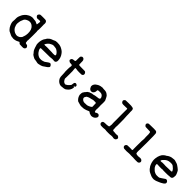

<svg xmlns="http://www.w3.org/2000/svg" viewBox="318 -1864 3193 3193"><g transform="rotate(45 1914.5 -268.0)"><path d="M303 -568Q311 -571 368 -571Q425 -571 432 -568Q460 -557 462 -522Q463 -507 461.5 -503Q460 -499 460 -491.5Q460 -484 461 -482.5Q462 -481 462 -428.5Q462 -376 461 -374Q458 -363 458.5 -348.5Q459 -334 460 -333Q461 -332 461.5 -329.5Q462 -327 462 -228Q462 -129 460 -124Q456 -110 458.5 -101Q461 -92 461.5 -90.5Q462 -89 462 -80Q462 -61 486 -59Q498 -57 500.5 -55.5Q503 -54 505.5 -54.5Q508 -55 516 -46.5Q524 -38 530 -26Q531 13 495 22Q492 23 467 23Q442 23 438 22Q434 21 421.5 21.5Q409 22 402 16.5Q395 11 388.5 3.5Q382 -4 377.5 -3.5Q373 -3 352 9Q331 21 303 27Q275 33 268 31.5Q261 30 259.5 30Q258 30 254.5 29Q251 28 240.5 28Q230 28 224 26Q218 24 212.5 22.5Q207 21 200.5 18Q194 15 186 11Q178 7 173 4.5Q168 2 159.5 -2Q151 -6 146.5 -8.5Q142 -11 139.5 -11Q137 -11 120 -28Q92 -57 76.5 -95Q61 -133 59.5 -151.5Q58 -170 59 -170.5Q60 -171 60 -180Q60 -189 61.5 -199.5Q63 -210 62 -225Q61 -240 62 -247.5Q63 -255 63 -257V-259Q62 -258 62 -259Q62 -260 64 -267Q68 -290 77 -308Q86 -326 85 -326Q84 -326 86 -330Q98 -355 117.5 -377Q137 -399 142 -401Q147 -403 147.5 -405Q148 -407 176 -423Q210 -443 257 -444Q260 -444 260 -443Q260 -442 265.5 -442Q271 -442 272 -441.5Q273 -441 276.5 -440.5Q280 -440 284 -439.5Q288 -439 294.5 -438.5Q301 -438 306 -437.5Q311 -437 312 -437Q317 -440 343 -427Q369 -414 372.5 -414Q376 -414 377 -415Q378 -416 380.5 -432Q383 -448 383.5 -455Q384 -462 384.5 -465Q385 -468 385.5 -475Q386 -482 383 -487Q380 -492 359.5 -492Q339 -492 334 -490Q307 -483 288 -502Q267 -522 276.5 -541.5Q286 -561 303 -568ZM334 -334Q298 -367 253 -362Q234 -360 221.5 -353.5Q209 -347 204 -345.5Q199 -344 188 -335.5Q177 -327 173 -321Q169 -315 166 -310Q163 -305 162.5 -300.5Q162 -296 156 -285Q150 -274 148 -265.5Q146 -257 144 -252Q141 -243 139.5 -225Q138 -207 137 -206Q136 -205 136 -193Q136 -168 138.5 -166Q141 -164 146 -144Q154 -113 175 -92Q209 -58 241 -52Q248 -51 250 -49.5Q252 -48 255.5 -48Q259 -48 259 -47.5Q259 -47 268 -47Q286 -46 298 -51.5Q310 -57 312.5 -58Q315 -59 317.5 -60.5Q320 -62 322 -62Q324 -62 339 -77Q354 -92 354.5 -95.5Q355 -99 356.5 -101.5Q358 -104 358 -105Q358 -106 359.5 -109.5Q361 -113 361 -116Q361 -119 366 -128Q377 -155 379 -202Q381 -293 334 -334Z M807 -49 809 -50Q809 -50 824 -48Q839 -46 849.5 -48.5Q860 -51 870 -52.5Q880 -54 892 -59.5Q904 -65 905 -64.5Q906 -64 910.5 -66Q915 -68 914.5 -69.5Q914 -71 923 -76Q932 -81 953 -97Q990 -124 1003 -111Q1004 -111 1008.5 -107.5Q1013 -104 1017 -99.5Q1021 -95 1022 -93.5Q1023 -92 1025.5 -87.5Q1028 -83 1028.5 -83Q1029 -83 1030 -76Q1033 -64 1024 -56Q1011 -39 990 -26Q969 -13 963.5 -8.5Q958 -4 955.5 -2.5Q953 -1 951 0.5Q949 2 945.5 4Q942 6 937 10Q932 14 908 22Q851 39 831 33Q829 32 824 31.5Q819 31 808.5 28Q798 25 787.5 24.5Q777 24 768 22Q759 20 758 20Q757 20 745 15.5Q733 11 711.5 -3Q690 -17 688 -22Q686 -27 682 -31Q678 -35 674 -41Q670 -47 661.5 -55.5Q653 -64 643 -85Q633 -106 629.5 -119.5Q626 -133 623.5 -140Q621 -147 620 -151Q619 -155 617.5 -159Q616 -163 615 -168Q614 -173 612 -177Q610 -181 610 -207Q610 -272 636 -321Q638 -325 638 -325Q640 -324 642.5 -328.5Q645 -333 645 -333Q648 -333 648.5 -337Q649 -341 653 -346.5Q657 -352 658 -354Q659 -360 673 -374Q687 -388 697 -395.5Q707 -403 709.5 -403.5Q712 -404 714 -405Q716 -406 720 -408.5Q724 -411 725 -411Q726 -411 731 -413.5Q736 -416 746.5 -419Q757 -422 758 -423Q759 -424 763 -426Q767 -428 767 -428.5Q767 -429 770 -429Q773 -429 774 -431Q775 -433 792 -439Q830 -446 857 -441Q861 -441 861.5 -441.5Q862 -442 869 -441Q876 -440 876.5 -440Q877 -440 889 -438Q923 -432 953 -412Q957 -410 960 -408Q963 -406 966 -403.5Q969 -401 979.5 -394Q990 -387 1006 -367Q1051 -312 1053 -242Q1053 -223 1051 -215.5Q1049 -208 1040.5 -198.5Q1032 -189 1024.5 -187Q1017 -185 999 -187.5Q981 -190 975 -189.5Q969 -189 958.5 -188.5Q948 -188 939 -187Q917 -185 914.5 -184Q912 -183 810.5 -183Q709 -183 705 -181Q696 -176 697 -166Q702 -133 729 -100Q759 -64 798 -52Q800 -52 800 -50.5Q800 -49 807 -49ZM839 -361Q825 -362 817.5 -362Q810 -362 803.5 -359.5Q797 -357 794.5 -355.5Q792 -354 779 -349Q750 -337 726 -308Q717 -297 713 -290Q709 -283 708.5 -282Q708 -281 708 -281Q708 -281 704 -276Q694 -266 714 -263Q717 -262 727 -262.5Q737 -263 739 -264Q741 -265 774 -265Q807 -265 809.5 -264Q812 -263 848 -263Q884 -263 884 -262.5Q884 -262 892 -261.5Q900 -261 907 -260.5Q914 -260 933 -261Q962 -263 957 -266Q956 -267 959 -270Q971 -283 935 -321Q926 -330 919.5 -334.5Q913 -339 905 -344Q883 -360 839 -361Z M1271 -550Q1279 -560 1286.5 -564Q1294 -568 1295 -567.5Q1296 -567 1298 -567.5Q1300 -568 1304 -568Q1308 -568 1308.5 -567.5Q1309 -567 1315.5 -566Q1322 -565 1331 -556Q1344 -542 1345 -529Q1346 -516 1346.5 -514Q1347 -512 1347 -480Q1347 -448 1348.5 -443.5Q1350 -439 1349.5 -436Q1349 -433 1351 -433Q1352 -433 1351.5 -435Q1351 -437 1351 -437.5Q1351 -438 1354.5 -435Q1358 -432 1362 -431Q1366 -430 1412.5 -430Q1459 -430 1475 -429.5Q1491 -429 1495 -427.5Q1499 -426 1499 -426Q1499 -426 1502 -423Q1517 -413 1522 -394Q1527 -375 1515 -363Q1503 -351 1495 -349.5Q1487 -348 1445 -348Q1403 -348 1401.5 -349Q1400 -350 1390.5 -350.5Q1381 -351 1374 -353Q1346 -357 1343 -353.5Q1340 -350 1342 -329.5Q1344 -309 1345 -298.5Q1346 -288 1346.5 -286Q1347 -284 1347 -210.5Q1347 -137 1346 -134Q1345 -131 1345 -109Q1349 -99 1349.5 -97Q1350 -95 1351.5 -92.5Q1353 -90 1357.5 -82Q1362 -74 1367.5 -68Q1373 -62 1375 -59.5Q1377 -57 1389 -50Q1410 -38 1426 -46Q1459 -63 1476 -86Q1477 -88 1479 -89.5Q1481 -91 1482.5 -93Q1484 -95 1486.5 -98.5Q1489 -102 1490 -103Q1491 -104 1491 -104Q1495 -104 1495.5 -110.5Q1496 -117 1496.5 -119.5Q1497 -122 1497.5 -123Q1498 -124 1498.5 -126Q1499 -128 1499 -129.5Q1499 -131 1499 -132Q1499 -133 1500.5 -143.5Q1502 -154 1503.5 -158Q1505 -162 1505 -163Q1504 -165 1511.5 -172.5Q1519 -180 1530 -180L1539 -179L1544 -177L1553 -172Q1567 -166 1567 -144Q1561 -132 1561 -131Q1561 -130 1560 -130.5Q1559 -131 1557 -123L1556 -124Q1557 -128 1556.5 -128Q1556 -128 1555.5 -127.5Q1555 -127 1553 -121Q1551 -115 1553 -112V-111Q1553 -109 1554 -109L1553 -92Q1549 -67 1540.5 -54Q1532 -41 1530.5 -36Q1529 -31 1514 -17Q1481 16 1460 18Q1458 19 1450.5 21Q1443 23 1430 23.5Q1417 24 1410 25Q1367 35 1328 8Q1296 -14 1280 -51Q1278 -57 1278 -60Q1278 -63 1275.5 -70Q1273 -77 1273.5 -78.5Q1274 -80 1273 -85.5Q1272 -91 1272 -107.5Q1272 -124 1271 -136Q1270 -148 1269.5 -162Q1269 -176 1268.5 -178Q1268 -180 1267.5 -184Q1267 -188 1266.5 -190.5Q1266 -193 1266 -238Q1266 -283 1267 -283.5Q1268 -284 1268 -291V-294Q1269 -293 1269 -298Q1269 -303 1271 -313.5Q1273 -324 1272 -328.5Q1271 -333 1270 -338.5Q1269 -344 1267.5 -347Q1266 -350 1242.5 -351.5Q1219 -353 1212 -355Q1205 -357 1196.5 -364Q1188 -371 1188 -372Q1188 -373 1185 -375Q1177 -384 1187 -407Q1196 -417 1195.5 -417Q1195 -417 1199 -420Q1203 -423 1203 -423Q1213 -426 1217.5 -427Q1222 -428 1222.5 -428.5Q1223 -429 1238.5 -430Q1254 -431 1258 -435Q1262 -439 1263 -440.5Q1264 -442 1265 -447.5Q1266 -453 1265 -480.5Q1264 -508 1265.5 -519.5Q1267 -531 1266.5 -531Q1266 -531 1266.5 -537.5Q1267 -544 1271 -550ZM1550 -117Q1552 -127 1551 -128L1550 -127L1548 -119Q1548 -120 1548.5 -124.5Q1549 -129 1547 -133Q1545 -137 1539.5 -130Q1534 -123 1535 -121Q1536 -119 1542 -119Q1548 -119 1548 -118Q1548 -117 1549 -116.5Q1550 -116 1550 -117Z M2078 -118Q2076 -107 2078.5 -99.5Q2081 -92 2083.5 -78Q2086 -64 2098 -64Q2104 -64 2111 -69.5Q2118 -75 2118.5 -75Q2119 -75 2124 -78Q2129 -81 2130 -80.5Q2131 -80 2134.5 -81Q2138 -82 2142.5 -82.5Q2147 -83 2148 -83.5Q2149 -84 2154.5 -82.5Q2160 -81 2160.5 -81Q2161 -81 2163 -80Q2198 -57 2178 -24Q2153 17 2105 22Q2086 24 2078 20Q2070 16 2064 15.5Q2058 15 2052 13Q2046 11 2034 1Q2022 -9 2017.5 -9Q2013 -9 1999.5 -2.5Q1986 4 1980.5 6Q1975 8 1965.5 12Q1956 16 1935 21Q1914 26 1909 26Q1904 26 1895 26Q1886 26 1882 27Q1863 30 1854.5 28Q1846 26 1840.5 25.5Q1835 25 1818 20Q1801 15 1795.5 13.5Q1790 12 1785 10.5Q1780 9 1778 9Q1771 9 1754 -7Q1719 -41 1709 -90Q1708 -131 1716 -150L1717 -151L1722 -158L1724 -161Q1724 -161 1727.5 -167Q1731 -173 1732.5 -175Q1734 -177 1736.5 -180Q1739 -183 1744.5 -188.5Q1750 -194 1750.5 -195.5Q1751 -197 1755 -201.5Q1759 -206 1758.5 -206.5Q1758 -207 1762 -210Q1766 -213 1765.5 -214Q1765 -215 1767 -216Q1791 -236 1839 -249Q1846 -251 1846 -250Q1846 -249 1851 -250Q1856 -251 1856.5 -251Q1857 -251 1860 -251Q1863 -251 1866 -252Q1873 -253 1874.5 -254Q1876 -255 1883 -255V-256Q1882 -259 1918.5 -264Q1955 -269 1958.5 -269.5Q1962 -270 1971 -271Q1990 -273 1995.5 -286.5Q2001 -300 1992 -316Q1977 -348 1951 -356Q1947 -357 1943.5 -358.5Q1940 -360 1935 -360Q1930 -360 1922.5 -361Q1915 -362 1893 -360.5Q1871 -359 1866.5 -354.5Q1862 -350 1862 -334Q1863 -303 1840 -279Q1827 -265 1807.5 -265Q1788 -265 1780 -270.5Q1772 -276 1769 -278.5Q1766 -281 1764 -283Q1762 -285 1762 -285Q1762 -285 1759.5 -289Q1757 -293 1756.5 -294.5Q1756 -296 1752 -302.5Q1748 -309 1746.5 -314Q1745 -319 1743.5 -320.5Q1742 -322 1743 -336Q1743 -361 1760.5 -382Q1778 -403 1783 -403.5Q1788 -404 1788 -405.5Q1788 -407 1792 -410Q1824 -432 1852 -437Q1880 -442 1890 -442.5Q1900 -443 1900.5 -443Q1901 -443 1901.5 -442.5Q1902 -442 1905 -441.5Q1908 -441 1916 -440Q1924 -439 1932 -439Q1940 -439 1945.5 -438.5Q1951 -438 1953 -438.5Q1955 -439 1973.5 -435.5Q1992 -432 2012 -418Q2032 -404 2034.5 -399.5Q2037 -395 2042 -389.5Q2047 -384 2053 -370.5Q2059 -357 2064.5 -347.5Q2070 -338 2071.5 -332.5Q2073 -327 2076 -324Q2079 -321 2080 -279Q2081 -237 2079.5 -237Q2078 -237 2078 -224Q2078 -211 2078 -209.5Q2078 -208 2078 -207.5Q2078 -207 2078.5 -207.5Q2079 -208 2079.5 -203Q2080 -198 2080 -163.5Q2080 -129 2079.5 -125.5Q2079 -122 2078 -118ZM1998 -174Q1995 -191 1973 -188Q1970 -188 1955 -188Q1927 -189 1916.5 -184Q1906 -179 1892.5 -177Q1879 -175 1867.5 -172Q1856 -169 1852 -167.5Q1848 -166 1843.5 -164.5Q1839 -163 1830 -157.5Q1821 -152 1817 -151.5Q1813 -151 1813 -149Q1813 -147 1807 -140Q1772 -100 1813 -68Q1840 -46 1887 -53Q1890 -53 1890 -52.5Q1890 -52 1895 -52.5Q1900 -53 1903 -53Q1921 -52 1944.5 -62Q1968 -72 1972 -75Q1976 -78 1980 -80.5Q1984 -83 1984.5 -83.5Q1985 -84 1992.5 -89Q2000 -94 1999.5 -102.5Q1999 -111 1999.5 -115Q2000 -119 1999 -121Q1998 -123 1998 -147Q1998 -171 1998 -174Z M2434 -106Q2437 -106 2436 -125.5Q2435 -145 2434 -147Q2433 -149 2433.5 -179Q2434 -209 2434 -212V-219L2433 -335V-363Q2433 -470 2433.5 -470Q2434 -470 2434 -477.5Q2434 -485 2431.5 -486Q2429 -487 2419.5 -487.5Q2410 -488 2409.5 -487.5Q2409 -487 2402 -487Q2323 -482 2308 -492Q2304 -495 2297 -502Q2290 -509 2290.5 -510Q2291 -511 2290 -513.5Q2289 -516 2288.5 -518.5Q2288 -521 2287.5 -522Q2287 -523 2286 -522.5Q2285 -522 2285 -530Q2286 -546 2304 -560Q2310 -564 2315.5 -565.5Q2321 -567 2380.5 -567.5Q2440 -568 2441 -567Q2442 -566 2446.5 -566Q2451 -566 2451.5 -565.5Q2452 -565 2457.5 -564.5Q2463 -564 2465.5 -563.5Q2468 -563 2475 -562Q2494 -559 2499.5 -547.5Q2505 -536 2506 -529Q2507 -522 2507 -507Q2507 -492 2506.5 -488Q2506 -484 2506.5 -481.5Q2507 -479 2507.5 -471.5Q2508 -464 2508.5 -459Q2509 -454 2508.5 -450.5Q2508 -447 2509 -439Q2510 -431 2509.5 -417Q2509 -403 2509.5 -397.5Q2510 -392 2511 -372Q2512 -352 2512.5 -347Q2513 -342 2513 -336.5Q2513 -331 2514 -329Q2515 -327 2515 -241V-156Q2510 -138 2512.5 -134.5Q2515 -131 2515 -104Q2515 -77 2516 -74Q2519 -58 2550 -59Q2575 -59 2574.5 -57.5Q2574 -56 2579.5 -56Q2585 -56 2592.5 -55.5Q2600 -55 2605 -55.5Q2610 -56 2615.5 -56Q2621 -56 2621 -57.5Q2621 -59 2630.5 -58.5Q2640 -58 2653 -49Q2675 -34 2670 -14Q2661 20 2625 23Q2613 24 2611.5 22.5Q2610 21 2601.5 20Q2593 19 2583.5 18Q2574 17 2561.5 18.5Q2549 20 2543 20.5Q2537 21 2536 22Q2535 23 2491 23Q2447 23 2445 22Q2443 21 2437 20.5Q2431 20 2424 19Q2417 18 2408.5 19Q2400 20 2393.5 20.5Q2387 21 2384.5 22Q2382 23 2354 23Q2326 23 2318.5 21.5Q2311 20 2305 15.5Q2299 11 2294.5 5Q2290 -1 2290 -2Q2290 -3 2289 -7Q2286 -21 2287.5 -21.5Q2289 -22 2290 -28Q2294 -43 2306.5 -48.5Q2319 -54 2349.5 -54.5Q2380 -55 2383.5 -55.5Q2387 -56 2393 -56.5Q2399 -57 2399 -58Q2399 -59 2403 -59Q2420 -59 2426.5 -65.5Q2433 -72 2433 -89Q2433 -106 2434 -106Z M2980 -565Q3019 -564 3028 -562Q3052 -555 3058 -527Q3059 -518 3060 -487L3061 -464Q3062 -459 3062 -310Q3062 -156 3060.5 -151Q3059 -146 3059 -118.5Q3059 -91 3060.5 -87Q3062 -83 3063 -76Q3065 -61 3083 -59Q3089 -59 3090 -58Q3101 -53 3142 -56L3149 -58Q3149 -58 3149.5 -58.5Q3150 -59 3152 -59Q3154 -59 3167 -59Q3180 -59 3188 -56Q3196 -53 3205 -44Q3224 -24 3213 -2Q3202 19 3180 22Q3174 23 3133.5 23Q3093 23 3092 21.5Q3091 20 3080.5 20Q3070 20 3048 20.5Q3026 21 3024 20.5Q3022 20 3003.5 19Q2985 18 2980 19Q2975 20 2958.5 20.5Q2942 21 2938 22Q2934 23 2919.5 23Q2905 23 2901 22Q2892 20 2879 21Q2866 22 2858 18Q2833 6 2833 -18Q2833 -31 2843 -42.5Q2853 -54 2861 -56Q2869 -58 2910.5 -58.5Q2952 -59 2953.5 -58Q2955 -57 2972 -56Q2985 -63 2982 -78Q2981 -81 2980.5 -81.5Q2980 -82 2980 -159L2981 -276L2985 -322Q2986 -330 2985 -338Q2984 -346 2983.5 -358Q2983 -370 2982.5 -372.5Q2982 -375 2982.5 -404Q2983 -433 2982.5 -439Q2982 -445 2981 -446Q2980 -447 2980 -458Q2980 -478 2968 -484Q2964 -486 2917.5 -486Q2871 -486 2863 -488Q2855 -490 2842.5 -503Q2830 -516 2832.5 -530.5Q2835 -545 2837 -545Q2839 -545 2842.5 -549.5Q2846 -554 2847 -554Q2848 -554 2852 -557Q2856 -560 2856.5 -560Q2857 -560 2861 -561.5Q2865 -563 2874.5 -562.5Q2884 -562 2892.5 -563Q2901 -564 2935.5 -564Q2970 -564 2971 -564.5Q2972 -565 2980 -565Z M3407 -367 3424 -381Q3424 -380 3427.5 -382.5Q3431 -385 3433 -386Q3435 -387 3436 -388Q3437 -389 3437 -389Q3445 -390 3450 -395Q3455 -400 3457 -401Q3459 -402 3461.5 -404.5Q3464 -407 3465.5 -407.5Q3467 -408 3472.5 -412Q3478 -416 3488.5 -420.5Q3499 -425 3504 -427Q3521 -434 3539 -435.5Q3557 -437 3560 -438Q3587 -443 3601 -439Q3615 -435 3620 -433.5Q3625 -432 3630.5 -430Q3636 -428 3638.5 -428Q3641 -428 3658 -421.5Q3675 -415 3687.5 -405Q3700 -395 3714 -386.5Q3728 -378 3738 -367Q3748 -356 3750.5 -355Q3753 -354 3763 -334Q3773 -314 3775.5 -307Q3778 -300 3782 -290Q3792 -266 3784 -227Q3780 -202 3760 -192Q3753 -188 3736 -187.5Q3719 -187 3714 -187Q3698 -185 3695 -184Q3692 -183 3637 -183Q3582 -183 3579.5 -183.5Q3577 -184 3574.5 -185Q3572 -186 3562 -186Q3552 -186 3544 -183H3502Q3459 -183 3449 -185Q3439 -187 3434 -185.5Q3429 -184 3428 -171Q3427 -158 3435 -140Q3449 -112 3454 -109Q3459 -106 3467 -96Q3487 -71 3517 -58.5Q3547 -46 3565 -47.5Q3583 -49 3584 -48Q3588 -47 3593.5 -48Q3599 -49 3600.5 -48.5Q3602 -48 3612.5 -50.5Q3623 -53 3624 -54Q3625 -55 3627 -56Q3629 -57 3630 -58L3640 -65Q3640 -65 3651 -71.5Q3662 -78 3682 -92.5Q3702 -107 3709 -111Q3732 -122 3753 -101Q3763 -91 3765 -77.5Q3767 -64 3758.5 -53Q3750 -42 3744.5 -38Q3739 -34 3732 -29.5Q3725 -25 3716 -20Q3707 -15 3696 -8.5Q3685 -2 3670.5 3Q3656 8 3641 15.5Q3626 23 3619 24.5Q3612 26 3607 27.5Q3602 29 3596.5 30Q3591 31 3587 32Q3577 36 3553.5 33.5Q3530 31 3525 29Q3520 27 3515 25.5Q3510 24 3507.5 23Q3505 22 3499 19.5Q3493 17 3486.5 13.5Q3480 10 3469 6Q3458 2 3450 -3.5Q3442 -9 3435 -12.5Q3428 -16 3412.5 -32.5Q3397 -49 3396.5 -51.5Q3396 -54 3394 -57Q3389 -65 3387 -65.5Q3385 -66 3381 -73.5Q3377 -81 3372 -89.5Q3367 -98 3359 -121Q3339 -180 3345.5 -231.5Q3352 -283 3368 -315Q3384 -347 3386 -346.5Q3388 -346 3392 -351.5Q3396 -357 3396.5 -357Q3397 -357 3401.5 -362Q3406 -367 3407 -367ZM3461 -262 3475 -264Q3475 -265 3476 -265Q3477 -265 3480.5 -265Q3484 -265 3489.5 -265Q3495 -265 3505.5 -265Q3516 -265 3521 -265Q3533 -265 3549.5 -263Q3566 -261 3568.5 -263Q3571 -265 3628 -265Q3685 -265 3692 -268Q3705 -273 3688.5 -298Q3672 -323 3645 -341Q3642 -343 3644 -343L3643 -345Q3641 -346 3637 -348.5Q3633 -351 3629 -353Q3617 -360 3603.5 -360.5Q3590 -361 3572 -361Q3554 -361 3539 -357Q3524 -353 3517.5 -350Q3511 -347 3510.5 -347Q3510 -347 3498.5 -340.5Q3487 -334 3482 -329Q3477 -324 3474 -321.5Q3471 -319 3467 -314L3451 -299Q3447 -294 3446 -293Q3441 -289 3437 -278Q3433 -267 3434.5 -264Q3436 -261 3448.5 -261.5Q3461 -262 3461 -262Z"/></g></svg>

Font: TT2020 Style E
Style: Regular
Weight: 400
Version: Version 00.2